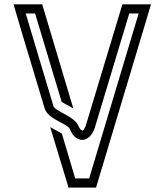

<svg xmlns="http://www.w3.org/2000/svg" viewBox="-20 -853 748 873"><path d="M666.7 -833.3H536.5L369.8 -281.2C365.9 -269.6 357.3 -258.3 354.2 -258.3C348.6 -262.5 345.4 -264 338.5 -276C323.4 -324.5 231.6 -344.7 222.9 -370.8L96.9 -791.7H139.6L260.4 -389.6H261.5C270.8 -382.1 288 -375.4 313.5 -359.4L171.9 -833.3H41.7C55.2 -785.4 68.8 -738.5 183.3 -359.4C199.3 -308.4 289.6 -291.7 299 -263.5C306.9 -242.4 325.5 -216.7 356.2 -216.7C390.4 -219.5 406.4 -259.6 409.4 -266.7L567.7 -791.7H610.4L385.4 -41.7H321.9L261.5 -244.8C259.4 -245.8 261.5 -246.9 231.3 -262.5C224 -266.7 216.7 -269.8 208.3 -275L291.7 0H416.7Z"/></svg>

Font: Sportrop
Style: Regular
Weight: 500
Version: Version 0.9